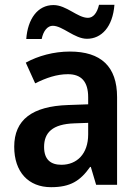

<svg xmlns="http://www.w3.org/2000/svg" viewBox="-20 -767 577 797"><path d="M89 -605H153C160 -640 178 -660 199 -660C240 -660 289 -606 341 -606C401 -606 448 -655 455 -747H391C383 -713 367 -693 345 -693C302 -693 256 -746 202 -746C136 -746 95 -688 89 -605ZM270 -553C203 -553 138 -535 87 -507L126 -421C172 -444 216 -459 262 -459C317 -459 346 -429 346 -363V-334L262 -331C114 -326 39 -270 39 -158C39 -53 98 10 192 10C272 10 313 -16 354 -74H357L379 0H466V-364C466 -491 399 -553 270 -553ZM289 -255 346 -257V-209C346 -128 299 -83 235 -83C191 -83 163 -104 163 -157C163 -216 197 -252 289 -255Z"/></svg>

Font: Noto Sans Kannada SemiCondensed SemiBold
Style: Regular
Weight: 600
Width: 4
Designer: Jelle Bosma - Monotype Design Team
Foundry: Monotype Imaging Inc.
Version: Version 2.005